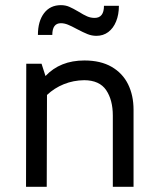

<svg xmlns="http://www.w3.org/2000/svg" viewBox="-20 -722 606 742"><path d="M496.1 -297.9V0H416V-275.4Q416 -335.4 390.4 -373.5Q364.7 -411.6 305.7 -412.1Q263.7 -411.6 226.8 -396.7Q189.9 -381.8 161.6 -355L160.6 0H80.6L81.5 -475.6H140.6L155.8 -428.2Q212.4 -488.3 306.2 -488.3Q368.7 -488.3 411.1 -463.9Q453.6 -439.5 474.9 -396.5Q496.1 -353.5 496.1 -297.9ZM276.9 -609.9Q256.3 -621.1 242.4 -626.7Q228.5 -632.3 215.3 -632.3Q182.1 -632.3 182.1 -586.9H126.5Q126.5 -639.6 150.1 -670.9Q173.8 -702.1 215.3 -702.1Q232.9 -702.1 247.6 -695.8Q262.2 -689.5 283.7 -676.8Q303.2 -664.6 316.9 -658.7Q330.6 -652.8 345.7 -652.8Q381.8 -652.8 381.8 -699.7H439.5Q439.5 -665.5 428.7 -639.2Q418 -612.8 398.4 -598.1Q378.9 -583.5 352.5 -583.5Q335 -583.5 318.4 -590.1Q301.8 -596.7 276.9 -609.9Z"/></svg>

Font: Selawik
Style: Regular
Weight: 400
Designer: Aaron Bell
Foundry: Microsoft Corporation
Version: Version 1.01